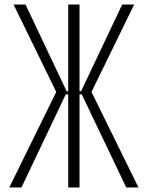

<svg xmlns="http://www.w3.org/2000/svg" viewBox="-20 -830 654 850"><path d="M21 0 229 -423 40 -810H93L275 -426H282V-810H332V-426H339L521 -810H574L385 -423L593 0H539L342 -412H332V0H282V-412H271L75 0Z"/></svg>

Font: Oswald ExtraLight
Style: Regular
Weight: 250
Designer: Vernon Adams
Foundry: Vernon Adams
Version: Version 4.100; ttfautohint (v1.8.1.43-b0c9)